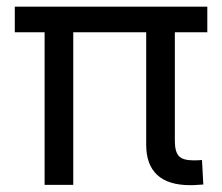

<svg xmlns="http://www.w3.org/2000/svg" viewBox="-20 -542 652 563"><path d="M538.6 1Q473.1 1 440.9 -29.1Q408.7 -59.1 408.7 -117.2V-501H492.7V-128.9Q492.7 -97.2 504.4 -84.5Q516.1 -71.8 546.9 -71.8Q555.7 -71.8 560.8 -72Q565.9 -72.3 572.3 -72.8L576.2 -1Q567.4 -0.5 558.3 0.2Q549.3 1 538.6 1ZM110.8 0V-501H194.8V0ZM23.4 -447.3V-522.5H587.9V-447.3Z"/></svg>

Font: Inter 28pt
Style: Regular
Weight: 400
Designer: Rasmus Andersson
Foundry: rsms
Version: Version 4.001;git-66647c0bb